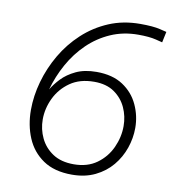

<svg xmlns="http://www.w3.org/2000/svg" viewBox="-84 -825 829 910"><g transform="rotate(10 330.5 -370.0)"><path d="M322 10Q237 10 183 -27Q129 -64 103.5 -125Q78 -186 78 -259Q78 -326 97.5 -395.5Q117 -465 154 -528.5Q191 -592 245 -642Q299 -692 367.5 -721Q436 -750 518 -750Q580 -750 613 -742Q646 -734 646 -734L635 -682Q635 -682 603 -690Q571 -698 518 -698Q446 -698 385.5 -671.5Q325 -645 277.5 -599Q230 -553 197 -493.5Q164 -434 146 -369Q161 -395 187.5 -423Q214 -451 255 -470.5Q296 -490 354 -490Q431 -490 481 -457Q531 -424 555.5 -371Q580 -318 580 -260Q580 -211 563.5 -163Q547 -115 514.5 -76Q482 -37 433.5 -13.5Q385 10 322 10ZM322 -40Q388 -40 433 -72.5Q478 -105 501 -155.5Q524 -206 524 -259Q524 -306 505 -347.5Q486 -389 448 -415.5Q410 -442 351 -442Q282 -442 235.5 -409.5Q189 -377 165 -327Q141 -277 141 -224Q141 -177 161 -135Q181 -93 221 -66.5Q261 -40 322 -40Z"/></g></svg>

Font: Be Vietnam Pro ExtraLight
Style: Italic
Weight: 200
Italic angle: -12°
Designer: Lam Bao, Tony Le, Vietanh Nguyen
Foundry: Yellow Type Foundry
Version: Version 1.002; ttfautohint (v1.8.3)